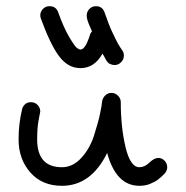

<svg xmlns="http://www.w3.org/2000/svg" viewBox="-20 -600 600 620"><path d="M491 -90Q503 -90 511.5 -81Q520 -72 520 -60Q520 -50 513 -41L510 -38Q508 -36 505.5 -33.5Q503 -31 498.5 -27Q494 -23 489.5 -19.5Q485 -16 478 -12.5Q471 -9 464 -6Q457 -3 448 -1.5Q439 0 430 0Q355 0 326 -106Q274 0 180 0Q116 0 78 -43Q40 -86 40 -150Q40 -202 52 -250Q60 -270 80 -270Q93 -270 101.5 -261Q110 -252 110 -240Q110 -238 105 -213.5Q100 -189 100 -150Q100 -60 180 -60Q215 -60 242.5 -90Q270 -120 283.5 -162Q297 -204 303 -232.5Q309 -261 310 -274Q312 -284 320 -292Q328 -300 340 -300Q352 -300 361 -291Q370 -282 370 -270Q370 -189 385.5 -124.5Q401 -60 430 -60Q447 -60 462.5 -75Q478 -90 491 -90ZM110 -550Q110 -562 118.5 -571Q127 -580 140 -580Q161 -580 168 -560Q186 -510 203.5 -480.5Q221 -451 228 -445.5Q235 -440 240 -440Q256 -440 271 -489Q271 -491 277 -499Q276 -501 271 -512.5Q266 -524 263 -533Q260 -542 260 -550Q260 -562 268.5 -571Q277 -580 290 -580Q311 -580 318 -559Q324 -542 330 -526Q336 -510 341.5 -498.5Q347 -487 352 -476.5Q357 -466 361 -459Q365 -452 368 -447.5Q371 -443 373 -440L375 -437Q380 -431 380 -420Q380 -408 371 -399Q362 -390 350 -390Q345 -390 340.5 -391.5Q336 -393 333 -394.5Q330 -396 326.5 -400.5Q323 -405 322 -407Q321 -409 317 -416.5Q313 -424 311 -427Q285 -380 240 -380Q200 -380 171.5 -417.5Q143 -455 112 -540Q110 -546 110 -550Z"/></svg>

Font: Pecita
Style: Book
Weight: 400
Width: 7
Version: Version 4.3